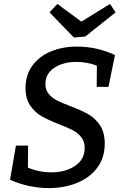

<svg xmlns="http://www.w3.org/2000/svg" viewBox="-20 -947 623 977"><path d="M532 -505H472L473 -613Q423 -632 368 -632Q302 -632 256.5 -602Q211 -572 211 -520Q211 -490 227.5 -469.5Q244 -449 269.5 -436Q295 -423 338 -407Q393 -386 428 -366.5Q463 -347 488 -310.5Q513 -274 513 -216Q513 -144 474.5 -93Q436 -42 371.5 -16Q307 10 229 10Q127 10 31 -32L61 -206H123L122 -94Q179 -70 242 -70Q313 -70 362 -103Q411 -136 411 -194Q411 -227 393.5 -249Q376 -271 350 -284.5Q324 -298 280 -315Q224 -337 191 -356Q158 -375 134 -409.5Q110 -444 110 -499Q110 -566 145 -613.5Q180 -661 239.5 -685.5Q299 -710 372 -710Q472 -710 565 -667ZM394 -837 540 -927 568 -884 414 -761 356 -756 232 -884 272 -927Z"/></svg>

Font: Bitter Pro Medium
Style: Italic
Weight: 500
Italic angle: -9°
Designer: Sol Matas, and Bitter project Authors
Foundry: Sol Matas
Version: Version 1.010